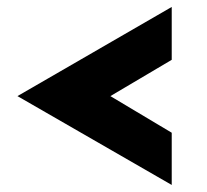

<svg xmlns="http://www.w3.org/2000/svg" viewBox="-20 -519 595 553"><path d="M474.6 -346.7 297.9 -242.2 474.6 -136.7V13.7L30.3 -242.2L474.6 -499Z"/></svg>

Font: Josefin Sans CFJ
Style: Bold
Weight: 700
Designer: Santiago Orozco
Foundry: Typemade
Version: Version 2.001